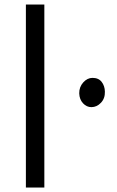

<svg xmlns="http://www.w3.org/2000/svg" viewBox="-20 -833 522 853"><path d="M95 0V-813H177V0ZM386 -357Q365 -357 349 -374Q333 -391 332 -418Q331.5 -446.5 349.8 -466.8Q368 -487 391 -487Q418 -487 431.8 -469Q445.5 -451 446 -426Q447 -396 428.5 -376.5Q410 -357 386 -357Z"/></svg>

Font: Merriweather Sans Light
Style: Regular
Weight: 300
Designer: Eben Sorkin
Foundry: Eben Sorkin
Version: Version 2.001; ttfautohint (v1.8.3)